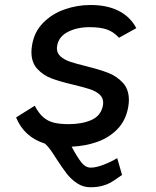

<svg xmlns="http://www.w3.org/2000/svg" viewBox="-20 -584 640 788"><path d="M262 -74.5Q317 -74.5 355.8 -91.8Q394.5 -109 402.5 -151.5Q403.5 -158.5 403.5 -162Q403.5 -183.5 387.8 -197Q372 -210.5 348 -218.2Q324 -226 282.5 -236Q227 -249 192.5 -261.8Q158 -274.5 133.5 -300.8Q109 -327 109 -370.5Q109 -384.5 112 -401Q121 -453.5 157 -490.2Q193 -527 244.5 -545.2Q296 -563.5 351.5 -563.5Q419.5 -563.5 467 -539.5Q514.5 -515.5 539.5 -468.5L468.5 -429Q445.5 -454 418.2 -463.2Q391 -472.5 347.5 -472.5Q296.5 -472.5 258.8 -453.2Q221 -434 214.5 -396Q213.5 -389 213.5 -386Q213.5 -365.5 229 -352Q244.5 -338.5 268.2 -330.5Q292 -322.5 333 -312.5Q389 -298.5 424 -285Q459 -271.5 484 -244.5Q509 -217.5 509 -173.5Q509 -159.5 506 -143.5Q496.5 -90.5 463 -55.2Q429.5 -20 380.5 -2.2Q331.5 15.5 274 18Q297 61 314 82.5Q331 104 353 104Q373.5 104 404 92.5Q434.5 81 461 65L481 134L463.5 146Q445.5 159 431.8 166.5Q418 174 398 179.2Q378 184.5 350.5 184.5Q321 184.5 296.2 168Q271.5 151.5 253.8 128.5Q236 105.5 212 68.5Q197 44.5 186 29.5Q175 14.5 164.5 5.5Q79 -21.5 46 -102L122.5 -150Q139 -119 157.5 -103Q176 -87 200.2 -80.8Q224.5 -74.5 262 -74.5Z"/></svg>

Font: JuliaMono SemiBoldItalic
Style: Regular
Weight: 600
Italic angle: -9°
Monospace: yes
Designer: cormullion
Foundry: corm
Version: Version 0.049; ttfautohint (v1.8.4)